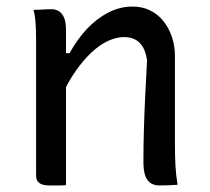

<svg xmlns="http://www.w3.org/2000/svg" viewBox="-20 -563 640 585"><path d="M521 0Q506 1 493 1.5Q480 2 465 2Q451 2 440 -4.5Q429 -11 423 -26.5Q417 -42 417 -70Q417 -122 418.5 -171.5Q420 -221 422.5 -272Q425 -323 428 -379Q423 -415 405.5 -432.5Q388 -450 358 -450Q334 -450 308.5 -438Q283 -426 258.5 -403Q234 -380 210.5 -346.5Q187 -313 167 -269L166 -401H192Q215 -443 244.5 -474.5Q274 -506 309.5 -524.5Q345 -543 384 -543Q414 -543 438 -531Q462 -519 478.5 -498Q495 -477 504 -450Q513 -423 513 -393Q513 -348 513 -302.5Q513 -257 513 -212Q513 -167 513 -121Q513 -88 514.5 -59.5Q516 -31 521 0ZM181 1Q172 2 163.5 2Q155 2 146.5 2Q138 2 129 2Q119 2 111.5 0Q104 -2 99 -6Q94 -10 92 -15.5Q90 -21 90 -29Q90 -82 90 -133Q90 -184 90 -234.5Q90 -285 90 -335.5Q90 -386 90 -437Q90 -469 88.5 -492Q87 -515 82 -533Q93 -533 102 -533.5Q111 -534 119.5 -534.5Q128 -535 137 -535Q150 -535 160 -528.5Q170 -522 175.5 -508.5Q181 -495 181 -471Q181 -392 181 -312.5Q181 -233 181 -154.5Q181 -76 181 1Z"/></svg>

Font: Rec Mono Semicasual
Style: Regular
Weight: 400
Version: Version 1.085; ttfautohint (v1.8.4.7-5d5b)